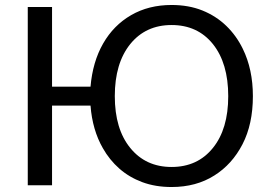

<svg xmlns="http://www.w3.org/2000/svg" viewBox="-20 -744 1084 771"><path d="M669 7Q604 7 551.5 -12.5Q499 -32 459.2 -67Q419.5 -102 393 -149Q351 -222 343.5 -320H189V0H91.5V-716H189V-396H343.5Q352 -495.5 394 -569Q436 -642.5 506.5 -683.2Q577 -724 669 -724Q738 -724 793 -701.8Q848 -679.5 888.8 -640Q929.5 -600.5 955 -548Q995.5 -465.5 995.5 -358Q995.5 -245.5 953.8 -164.8Q912 -84 841 -39.5Q768 7 669 7ZM669 -73.5Q773.5 -73.5 835 -150Q896.5 -226 896.5 -358Q896.5 -490 835 -567Q773.5 -643.5 669 -643.5Q565 -643.5 503 -567Q441 -490 441 -358Q441 -226 503 -150Q565 -73.5 669 -73.5Z"/></svg>

Font: Verano Sans
Style: Regular
Weight: 400
Designer: Lukasz Dziedzic with Adam Twardoch and Botio Nikoltchev
Foundry: tyPoland Lukasz Dziedzic
Version: Version 3.001;December 28, 2019;FontCreator 12.0.0.2547 64-b